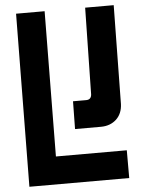

<svg xmlns="http://www.w3.org/2000/svg" viewBox="-58 -912 711 958"><g transform="rotate(-5 297.0 -433.0)"><path d="M50 0 59 -866H202L195 -139H550V0ZM302 -267 304 -406H370Q395 -406 397 -432L405 -866H548L541 -371Q539 -324 510 -296Q479 -267 432 -267Z"/></g></svg>

Font: Covid19
Style: Regular
Weight: 400
Designer: Peter Wiegel
Foundry: (c) CAT - Ing. Peter Wiegel.  for Rudolf Maass + Partner GmbH
Version: Version 001.000